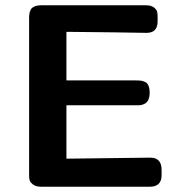

<svg xmlns="http://www.w3.org/2000/svg" viewBox="-20 -711 682 731"><path d="M90.8 -46.9V-644Q90.8 -670.9 102.3 -680.9Q113.8 -690.9 137.2 -690.9H535.2Q555.2 -690.9 565.7 -682.9Q576.2 -674.8 578.1 -667Q580.1 -659.2 580.1 -646V-629.9Q580.1 -585.9 538.1 -585.9Q524.9 -585.9 503.9 -586.4Q482.9 -586.9 408.9 -587.9Q335 -588.9 232.9 -589.8V-404.8H498Q510.3 -404.8 517.1 -403.8Q523.9 -402.8 532.5 -398.9Q541 -395 545.4 -384.5Q549.8 -374 549.8 -356.9Q549.8 -310.1 504.9 -310.1H232.9V-106.9L553.2 -110.8Q595.2 -109.9 595.2 -64.9V-43.9Q595.2 0 549.8 0H137.2Q116.2 0 105.2 -9Q94.2 -18.1 92.5 -25.9Q90.8 -33.7 90.8 -46.9Z"/></svg>

Font: CMU Sans Serif
Style: Bold
Weight: 700
Version: Version 0.7.0